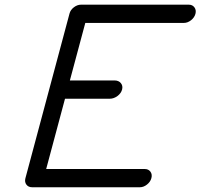

<svg xmlns="http://www.w3.org/2000/svg" viewBox="-20 -789 845 809"><path d="M272.9 -731.9Q276.9 -747.3 291.3 -758.3Q305.7 -769.3 321.5 -769.3H775.4Q791 -769.3 799.3 -757.9Q807.6 -746.6 803.5 -730.7Q799.3 -715.1 784.9 -703.7Q770.5 -692.4 754.6 -692.4H339.4L274.4 -450H462.9Q480 -450 489.3 -438.7Q498.5 -427.5 494.4 -411.6Q490.2 -395.8 474.9 -384.4Q459.5 -373 442.4 -373H253.9L174.6 -76.9H589.8Q605.5 -76.9 613.8 -65.7Q622.1 -54.4 617.9 -38.6Q613.8 -22.7 599.4 -11.4Q585 0 569.3 0H115.5Q99.6 0 91.3 -11Q83 -22 86.9 -37.4Z"/></svg>

Font: Tecnico
Style: GruesoInclinado
Weight: 700
Italic angle: -15°
Version: Version 1.3